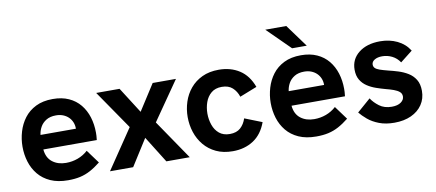

<svg xmlns="http://www.w3.org/2000/svg" viewBox="-65 -938 2705 1190"><g transform="rotate(-10 1287.5 -343.5)"><path d="M281.2 9.8Q217.2 9.8 171 -10.9Q124.8 -31.6 95.4 -67.5Q66 -103.4 52.1 -148.9Q38.2 -194.4 38.2 -243.6Q38.2 -291.6 51.9 -337.8Q65.6 -384 93.7 -421.2Q121.8 -458.4 166.5 -480.6Q211.2 -502.8 273.2 -502.8Q330.8 -502.8 373.8 -483.3Q416.8 -463.8 445.1 -429.2Q473.4 -394.6 487.6 -349Q501.8 -303.4 501.8 -251.2Q501.8 -243.6 501.3 -231.2Q500.8 -218.8 498.8 -204.8H162.4Q167.2 -152 201.7 -125.2Q236.2 -98.4 287.6 -98.4Q326.4 -98.4 362 -111.5Q397.6 -124.6 425.6 -150.2L487.6 -65.8Q453.4 -38.6 422.2 -21.9Q391 -5.2 357.5 2.3Q324 9.8 281.2 9.8ZM379.4 -267Q381.4 -275 382.5 -283Q383.6 -291 383.6 -298.4Q383.6 -319.4 376 -337.7Q368.4 -356 354.3 -369.8Q340.2 -383.6 320.4 -391.5Q300.6 -399.4 275.8 -399.4Q238.8 -399.4 214.1 -384.2Q189.4 -369 176.6 -345.6Q163.8 -322.2 160.8 -296.6H420.6Z M545.8 0 713.8 -248.6 545.8 -493H693L796.8 -330L901.4 -493H1047.8L878.2 -248.6L1047.8 0H900.6L796.8 -166.2L691.6 0Z M1318.2 9.8Q1258.4 9.8 1213.5 -11.4Q1168.6 -32.6 1138.4 -69Q1108.2 -105.4 1093.2 -151.4Q1078.2 -197.4 1078.2 -247Q1078.2 -296.2 1093.2 -342.2Q1108.2 -388.2 1138.4 -424.3Q1168.6 -460.4 1213.5 -481.6Q1258.4 -502.8 1318.2 -502.8Q1393 -502.8 1448.2 -467Q1503.4 -431.2 1530.2 -357.6L1421.6 -314.8Q1410 -350.2 1385.3 -372.6Q1360.6 -395 1318.2 -395Q1277.6 -395 1251.9 -373.5Q1226.2 -352 1214.3 -318.2Q1202.4 -284.4 1202.4 -247Q1202.4 -209.6 1214.3 -175.3Q1226.2 -141 1251.9 -119.7Q1277.6 -98.4 1318.2 -98.4Q1360.6 -98.4 1385.3 -120.6Q1410 -142.8 1421.6 -178.6L1530.2 -135.8Q1503.4 -62.2 1448.2 -26.2Q1393 9.8 1318.2 9.8Z M1843.2 9.8Q1779.2 9.8 1733 -10.9Q1686.8 -31.6 1657.4 -67.5Q1628 -103.4 1614.1 -148.9Q1600.2 -194.4 1600.2 -243.6Q1600.2 -291.6 1613.9 -337.8Q1627.6 -384 1655.7 -421.2Q1683.8 -458.4 1728.5 -480.6Q1773.2 -502.8 1835.2 -502.8Q1892.8 -502.8 1935.8 -483.3Q1978.8 -463.8 2007.1 -429.2Q2035.4 -394.6 2049.6 -349Q2063.8 -303.4 2063.8 -251.2Q2063.8 -243.6 2063.3 -231.2Q2062.8 -218.8 2060.8 -204.8H1724.4Q1729.2 -152 1763.7 -125.2Q1798.2 -98.4 1849.6 -98.4Q1888.4 -98.4 1924 -111.5Q1959.6 -124.6 1987.6 -150.2L2049.6 -65.8Q2015.4 -38.6 1984.2 -21.9Q1953 -5.2 1919.5 2.3Q1886 9.8 1843.2 9.8ZM1941.4 -267Q1943.4 -275 1944.5 -283Q1945.6 -291 1945.6 -298.4Q1945.6 -319.4 1938 -337.7Q1930.4 -356 1916.3 -369.8Q1902.2 -383.6 1882.4 -391.5Q1862.6 -399.4 1837.8 -399.4Q1800.8 -399.4 1776.1 -384.2Q1751.4 -369 1738.6 -345.6Q1725.8 -322.2 1722.8 -296.6H1982.6ZM1789.8 -554.8 1646 -697H1778L1882 -554.8Z M2335 9.8Q2280.2 9.8 2239 -6.1Q2197.8 -22 2169.6 -45.8Q2141.4 -69.6 2123.8 -91.6L2208.6 -165.6Q2226.4 -137.8 2257.9 -114.2Q2289.4 -90.6 2336 -90.6Q2372.8 -90.6 2393.6 -105.5Q2414.4 -120.4 2414.4 -141.8Q2414.4 -160.2 2401 -171.4Q2387.6 -182.6 2365.6 -190.5Q2343.6 -198.4 2316.6 -205.2Q2288.6 -212.8 2258.9 -223.1Q2229.2 -233.4 2204.1 -249.9Q2179 -266.4 2163.5 -292.2Q2148 -318 2148 -356.6Q2148 -422.4 2199.1 -462.6Q2250.2 -502.8 2333.8 -502.8Q2392.8 -502.8 2441.1 -479.6Q2489.4 -456.4 2517.2 -411.8L2440.4 -351.4Q2421.6 -379.8 2392.4 -394.4Q2363.2 -409 2330.2 -409Q2301.4 -409 2282.6 -397.8Q2263.8 -386.6 2263.8 -368.2Q2263.8 -355 2272.5 -346.2Q2281.2 -337.4 2300.8 -330.5Q2320.4 -323.6 2352 -315.6Q2381.8 -308.6 2413.8 -298.6Q2445.8 -288.6 2473.7 -271.7Q2501.6 -254.8 2519 -226.8Q2536.4 -198.8 2536.4 -155.6Q2536.4 -106.6 2511.3 -69.2Q2486.2 -31.8 2440.9 -11Q2395.6 9.8 2335 9.8Z"/></g></svg>

Font: Hanken Grotesk
Style: Regular
Weight: 400
Designer: Alfredo Marco Pradil
Foundry: Hanken Design Co.
Version: Version 3.013